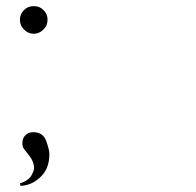

<svg xmlns="http://www.w3.org/2000/svg" viewBox="-20 -517 640 626"><path d="M122 -421C131 -430 135 -440 135 -453C135 -465 131 -475 122 -484C113 -493 103 -497 90 -497C77 -497 67 -493 58 -484C49 -475 45 -465 45 -453C45 -440 49 -430 58 -421C67 -412 77 -407 90 -407C103 -407 113 -412 122 -421ZM47 89C47 89 47 89 47 89C68 88 87 81 104 67C104 67 104 67 104 67C129 48 141 21 141 -14C141 -14 141 -14 141 -14C141 -25 137 -40 130 -59C123 -77 109 -86 89 -86C89 -86 89 -86 89 -86C73 -86 62 -79 56 -66C56 -66 56 -66 56 -66C53 -58 52 -49 54 -40C54 -40 54 -40 54 -40C55 -35 61 -27 71 -15C71 -15 71 -15 71 -15C84 0 91 15 91 32C91 32 91 32 91 32C91 37 88 45 82 56C75 67 63 75 45 81C45 81 47 89 47 89Z"/></svg>

Font: Cinzel Utterance
Style: Regular
Weight: 500
Designer: Natanael Gama
Foundry: ""
Version: ""